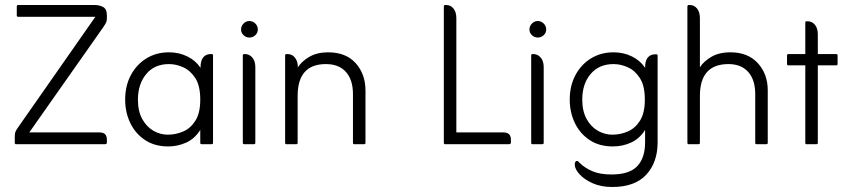

<svg xmlns="http://www.w3.org/2000/svg" viewBox="-20 -576 3394 767"><path d="M97 -47H378Q407 -47 407 -18V-7Q407 0 400 0H44Q39 0 39 -6V-30Q39 -41 41 -47.5Q43 -54 50 -64L361 -509H52Q47 -509 47 -515V-549Q47 -556 52 -556H358Q377 -556 392 -548Q407 -540 407 -514V-504Q407 -493 404 -486.5Q401 -480 393 -468Z M780 -57Q758 -22 724 -6.5Q690 9 652 9Q598 9 559.5 -16.5Q521 -42 500.5 -84.5Q480 -127 480 -178Q480 -233 502.5 -275.5Q525 -318 564.5 -342.5Q604 -367 655 -367Q695 -367 728.5 -350.5Q762 -334 781 -305Q781 -334 792 -347Q803 -360 821 -360H826Q831 -360 831 -354V-6Q831 0 826 0H785Q780 0 780 -6ZM650 -38Q683 -38 712.5 -51Q742 -64 761 -94.5Q780 -125 780 -178Q780 -233 760.5 -263.5Q741 -294 712.5 -307Q684 -320 655 -320Q597 -320 564 -280Q531 -240 531 -178Q531 -131 548.5 -100Q566 -69 593 -53.5Q620 -38 650 -38Z M943 -458Q943 -472 953 -482Q963 -492 976 -492Q990 -492 1000 -482Q1010 -472 1010 -458Q1010 -445 1000 -435.5Q990 -426 976 -426Q963 -426 953 -435.5Q943 -445 943 -458ZM955 0Q950 0 950 -6V-354Q950 -360 955 -360H959Q976 -360 988 -346Q1000 -332 1000 -308V-6Q1000 0 995 0Z M1170 -307Q1184 -330 1215 -348.5Q1246 -367 1291 -367Q1362 -367 1401 -323.5Q1440 -280 1440 -214V-6Q1440 0 1435 0H1395Q1390 0 1390 -6V-200Q1390 -257 1362 -288.5Q1334 -320 1282 -320Q1169 -320 1169 -193V-6Q1169 0 1164 0H1124Q1119 0 1119 -6V-354Q1119 -360 1124 -360H1129Q1147 -360 1158.5 -345.5Q1170 -331 1170 -307Z M1803 -47H1991Q2021 -47 2021 -18V-7Q2021 0 2013 0H1758Q1753 0 1753 -6V-549Q1753 -556 1758 -556H1763Q1780 -556 1791.5 -542Q1803 -528 1803 -503Z M2095 -458Q2095 -472 2105 -482Q2115 -492 2128 -492Q2142 -492 2152 -482Q2162 -472 2162 -458Q2162 -445 2152 -435.5Q2142 -426 2128 -426Q2115 -426 2105 -435.5Q2095 -445 2095 -458ZM2107 0Q2102 0 2102 -6V-354Q2102 -360 2107 -360H2111Q2128 -360 2140 -346Q2152 -332 2152 -308V-6Q2152 0 2147 0Z M2557 -57Q2535 -22 2501 -6.5Q2467 9 2428 9Q2374 9 2335.5 -16.5Q2297 -42 2276.5 -84.5Q2256 -127 2256 -178Q2256 -233 2278.5 -275.5Q2301 -318 2340.5 -342.5Q2380 -367 2431 -367Q2471 -367 2504.5 -350.5Q2538 -334 2557 -305Q2557 -334 2568 -346.5Q2579 -359 2597 -359H2602Q2607 -359 2607 -354V-7Q2607 73 2561.5 122Q2516 171 2426 171Q2381 171 2347.5 156Q2314 141 2295 120Q2276 99 2276 81Q2276 76 2278 71.5Q2280 67 2284 67Q2288 67 2290 69Q2292 71 2295 74Q2316 95 2346.5 108Q2377 121 2423 121Q2494 121 2525.5 88Q2557 55 2557 -7ZM2426 -38Q2459 -38 2488.5 -51Q2518 -64 2537 -94.5Q2556 -125 2556 -178Q2556 -233 2536.5 -263.5Q2517 -294 2488.5 -307Q2460 -320 2431 -320Q2373 -320 2339.5 -280.5Q2306 -241 2306 -178Q2306 -132 2323.5 -100.5Q2341 -69 2368.5 -53.5Q2396 -38 2426 -38Z M2776 -307Q2790 -330 2821 -348.5Q2852 -367 2898 -367Q2968 -367 3007.5 -323.5Q3047 -280 3047 -215V-6Q3047 0 3042 0H3002Q2997 0 2997 -6V-200Q2997 -257 2969 -288.5Q2941 -320 2890 -320Q2776 -320 2776 -193V-6Q2776 0 2771 0H2731Q2726 0 2726 -6V-549Q2726 -556 2731 -556H2736Q2753 -556 2764.5 -542Q2776 -528 2776 -503Z M3197 -315H3129Q3124 -315 3124 -321V-354Q3124 -360 3129 -360H3197V-484Q3197 -491 3201 -491H3206Q3224 -491 3235.5 -477Q3247 -463 3247 -439V-360H3321Q3326 -360 3326 -354V-321Q3326 -315 3321 -315H3247V-6Q3247 0 3242 0H3201Q3197 0 3197 -6Z"/></svg>

Font: Zain Light
Style: Regular
Weight: 300
Designer: Zain,Boutros
Foundry: Mobile Telecommunications Company (Zain), 2024
Version: Version 1.51; ttfautohint (v1.8.4)